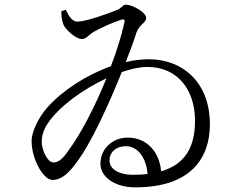

<svg xmlns="http://www.w3.org/2000/svg" viewBox="-20 -779 1040 826"><path d="M313 -686C288 -686 274 -715 263 -737L244 -731C244 -713 245 -693 253 -673C263 -650 307 -611 332 -611C352 -611 362 -630 385 -643C415 -659 460 -681 501 -694C515 -698 518 -695 515 -681C501 -620 481 -556 457 -494C350 -456 248 -389 183 -316C148 -276 116 -215 116 -172C116 -94 167 -5 205 -5C251 -5 287 -43 338 -122C387 -199 453 -342 504 -469C544 -483 582 -491 614 -491C746 -491 818 -390 819 -263C820 -144 774 -71 673 -42C667 -121 615 -187 530 -187C462 -187 412 -137 412 -75C412 -18 473 27 562 27C802 27 883 -100 883 -244C883 -428 762 -524 622 -524C589 -524 555 -520 521 -512C540 -560 556 -604 567 -639C581 -676 609 -681 609 -702C609 -726 549 -759 521 -759C509 -759 501 -742 483 -736C441 -719 350 -686 313 -686ZM615 -31C595 -28 574 -27 551 -27C494 -27 451 -50 451 -89C451 -123 478 -150 521 -150C579 -150 610 -91 615 -31ZM438 -442C387 -316 326 -201 277 -135C248 -91 228 -80 210 -80C185 -80 163 -128 160 -161C158 -188 165 -217 184 -246C232 -319 336 -395 438 -442Z"/></svg>

Font: Noto Serif CJK KR
Style: Regular
Weight: 400
Designer: Ryoko NISHIZUKA 西塚涼子 (kana & ideographs); Frank Grießhammer (Latin, Greek & Cyrillic); Wenlong ZHANG 张文龙 (bopomofo); San
Foundry: Adobe
Version: Version 2.001;hotconv 1.1.0;makeotfexe 2.6.0